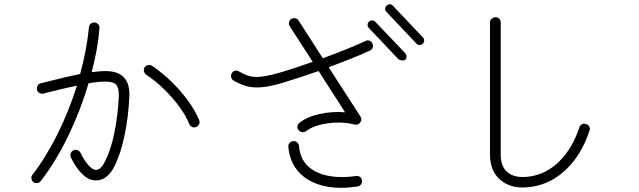

<svg xmlns="http://www.w3.org/2000/svg" viewBox="-20 -872 3040 913"><path d="M139 -6Q131 -13 129.5 -23.5Q128 -34 135 -42Q200 -126 254.5 -236.5Q309 -347 346 -465Q326 -461 299 -454.5Q272 -448 246.5 -442Q221 -436 204 -431.5Q187 -427 187 -427Q177 -425 167.5 -430Q158 -435 156 -445Q154 -456 159 -465Q164 -474 174 -476Q218 -487 266.5 -499Q315 -511 361 -520Q392 -632 403 -742Q404 -753 412 -759.5Q420 -766 430 -765Q441 -764 447.5 -756Q454 -748 453 -738Q449 -687 439.5 -634.5Q430 -582 416 -529Q434 -531 450.5 -532.5Q467 -534 482 -534Q540 -534 568 -505Q598 -475 595 -414Q591 -317 572.5 -229Q554 -141 525 -83Q491 -14 436 -14Q372 -14 317 -123Q313 -132 316 -142Q319 -152 329 -157Q338 -162 348.5 -158Q359 -154 363 -145Q381 -108 400.5 -86.5Q420 -65 436 -64Q460 -64 480 -106Q507 -158 524 -241.5Q541 -325 545 -416Q546 -454 532 -470Q518 -484 482 -484Q465 -484 444.5 -482Q424 -480 401 -476Q363 -346 304 -224.5Q245 -103 174 -11Q168 -3 157.5 -1.5Q147 0 139 -6ZM913 -268Q903 -264 894 -268Q885 -272 880 -282Q864 -322 832.5 -365Q801 -408 760 -448Q719 -488 675 -517Q667 -523 664.5 -533Q662 -543 668 -552Q674 -560 684.5 -562.5Q695 -565 703 -559Q751 -527 795.5 -483.5Q840 -440 874.5 -392.5Q909 -345 927 -301Q931 -291 927 -282Q923 -273 913 -268Z M1435 -248Q1427 -242 1417 -243.5Q1407 -245 1400 -253Q1393 -261 1394.5 -271.5Q1396 -282 1404 -288Q1440 -317 1500 -330Q1560 -343 1621 -338L1495 -534Q1446 -517 1401 -502.5Q1356 -488 1323 -478Q1263 -460 1222.5 -457Q1182 -454 1151.5 -462.5Q1121 -471 1091 -489Q1082 -494 1079.5 -504.5Q1077 -515 1082 -524Q1087 -533 1097.5 -535.5Q1108 -538 1117 -532Q1139 -519 1161.5 -511.5Q1184 -504 1217.5 -507Q1251 -510 1308 -526Q1340 -535 1380.5 -548.5Q1421 -562 1467 -578L1358 -747Q1352 -756 1354.5 -766Q1357 -776 1365 -782Q1374 -787 1384.5 -785Q1395 -783 1400 -774L1515 -595Q1570 -615 1623.5 -636.5Q1677 -658 1718 -677Q1727 -682 1737 -678.5Q1747 -675 1751 -665Q1756 -656 1752.5 -646.5Q1749 -637 1740 -632Q1700 -613 1648 -592.5Q1596 -572 1543 -552L1694 -318Q1703 -303 1693 -290Q1684 -276 1666 -280Q1621 -291 1575.5 -289Q1530 -287 1493 -276Q1456 -265 1435 -248ZM1680 15Q1517 39 1424 -32Q1359 -84 1351 -174Q1350 -184 1357 -192Q1364 -200 1374 -201Q1385 -202 1393 -195Q1401 -188 1402 -178Q1407 -109 1456 -72Q1492 -44 1548 -34.5Q1604 -25 1673 -35Q1683 -37 1691.5 -31Q1700 -25 1701 -14Q1703 -4 1697 4.5Q1691 13 1680 15ZM1907 -588Q1900 -582 1888 -585.5Q1876 -589 1876 -589L1734 -739Q1728 -745 1728 -754Q1728 -763 1735 -769Q1741 -775 1750 -775Q1759 -775 1765 -768L1907 -619Q1913 -612 1913 -603Q1913 -594 1907 -588ZM1990 -664Q1983 -658 1974.5 -658Q1966 -658 1960 -665L1818 -815Q1811 -821 1811.5 -830Q1812 -839 1818 -845Q1834 -859 1849 -844L1991 -694Q1997 -688 1997 -679Q1997 -670 1990 -664Z M2509 16Q2414 31 2360 -16Q2310 -57 2310 -138V-765Q2310 -776 2318 -783Q2326 -790 2336 -790Q2347 -790 2354 -783Q2361 -776 2361 -765V-138Q2361 -81 2392 -54Q2428 -22 2501 -33Q2580 -45 2641 -106Q2702 -167 2735 -266Q2739 -277 2748 -281.5Q2757 -286 2767 -282Q2778 -279 2782.5 -270Q2787 -261 2783 -250Q2746 -138 2674 -68Q2602 2 2509 16Z"/></svg>

Font: Kurewa Gothic CJK TC Regular
Style: Regular
Weight: 400
Designer: Max Yao
Foundry: Max-Everyday
Version: Version 1.071; ttfautohint (v1.8.3)